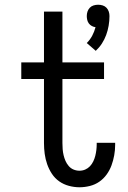

<svg xmlns="http://www.w3.org/2000/svg" viewBox="-20 -784 540 812"><path d="M385 -569 347 -602Q361 -616 370 -633Q379 -650 384 -669Q376 -670 368.5 -674Q361 -678 356 -684.5Q351 -691 349 -699.5Q347 -708 347 -716Q347 -726 350 -735Q353 -744 359.5 -751Q366 -758 375.5 -761Q385 -764 395 -764Q405 -764 414.5 -761Q424 -758 430.5 -751Q437 -744 440 -735Q443 -726 443 -716Q443 -696 439.5 -675.5Q436 -655 429 -636Q422 -617 411 -600Q400 -583 385 -569ZM316 8Q294 8 271.5 2Q249 -4 230.5 -17Q212 -30 199.5 -49Q187 -68 179.5 -89.5Q172 -111 169 -133.5Q166 -156 166 -179V-450H70V-520H166V-735H244V-520H420V-450H244V-179Q244 -166 245 -153Q246 -140 249 -127.5Q252 -115 257 -103.5Q262 -92 270.5 -82Q279 -72 291 -67Q303 -62 316 -62Q329 -62 340.5 -67Q352 -72 360.5 -81Q369 -90 374.5 -101.5Q380 -113 383 -125Q386 -137 387.5 -149.5Q389 -162 389 -174V-180H467V-171Q467 -149 463 -127Q459 -105 451.5 -84.5Q444 -64 431 -46Q418 -28 400 -15.5Q382 -3 360 2.5Q338 8 316 8Z"/></svg>

Font: Iosevka
Style: Regular
Weight: 400
Monospace: yes
Designer: Belleve Invis
Foundry: Belleve Invis
Version: Version 33.2.3; ttfautohint (v1.8.4)